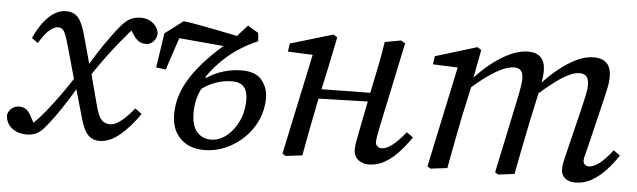

<svg xmlns="http://www.w3.org/2000/svg" viewBox="-57 -627 2550 769"><g transform="rotate(5 1217.5 -243.0)"><path d="M360 13Q341 13 327 5Q313 -3 303 -20Q293 -37 284 -67L247 -196L245 -197L196 -371Q187 -402 179 -414Q171 -426 155 -426Q144 -426 125.5 -413Q107 -400 80 -356L55 -374Q74 -415 94.5 -441Q115 -467 137 -480Q159 -493 182 -493Q213 -493 230.5 -473.5Q248 -454 261 -406L297 -275L299 -274L339 -123Q350 -83 363 -70Q376 -57 397 -57Q416 -57 440.5 -76Q465 -95 492 -129L519 -109Q483 -56 442 -21.5Q401 13 360 13ZM-18 -57Q-14 -76 -0.5 -86Q13 -96 27 -96Q45 -96 56.5 -88Q68 -80 80 -56L104 -11L74 -15L80 -27Q89 -35 97 -42.5Q105 -50 113 -59Q141 -91 165.5 -123.5Q190 -156 214 -191Q238 -226 262 -263L278 -233Q239 -164 205 -112.5Q171 -61 141 -25Q125 -5 107.5 4Q90 13 66 13Q33 13 9 -5Q-15 -23 -18 -57ZM287 -223 270 -252Q309 -321 343.5 -371Q378 -421 400 -447Q421 -473 440 -483Q459 -493 484 -493Q509 -493 529 -479Q549 -465 555 -439Q555 -418 542.5 -404Q530 -390 512 -390Q495 -390 482.5 -398Q470 -406 457 -427L434 -463L474 -459L468 -454Q459 -447 450 -438.5Q441 -430 433 -419Q407 -389 382 -357Q357 -325 333.5 -291.5Q310 -258 287 -223Z M600 -295 561 -300 582 -439 655 -494Q694 -489 732.5 -481.5Q771 -474 809.5 -466.5Q848 -459 886 -451L855 -406L606 -428L656 -464ZM780 13Q742 13 713 -2Q684 -17 666.5 -46.5Q649 -76 649 -121Q649 -159 661 -196.5Q673 -234 697.5 -271.5Q722 -309 757.5 -347Q793 -385 839 -423L857 -425L859 -439L913 -499L956 -473L959 -440Q924 -425 894 -406.5Q864 -388 839 -366.5Q814 -345 794.5 -322.5Q775 -300 760 -278L773 -271Q758 -250 747 -227Q736 -204 731 -181Q726 -158 726 -135Q726 -80 748 -55.5Q770 -31 804 -31Q836 -31 865 -53Q894 -75 913 -114Q932 -153 932 -202Q932 -236 917 -253.5Q902 -271 870 -271Q824 -271 780 -249.5Q736 -228 709 -186L699 -226H714Q733 -254 763.5 -275Q794 -296 830.5 -307Q867 -318 905 -318Q960 -318 985 -287.5Q1010 -257 1010 -215Q1010 -169 991.5 -127.5Q973 -86 940.5 -54.5Q908 -23 866.5 -5Q825 13 780 13Z M1108 8 1095 0 1185 -423 1202 -404 1081 -409 1086 -442 1257 -493 1273 -483 1248 -361 1216 -214Q1205 -161 1195 -107.5Q1185 -54 1175 0ZM1178 -231V-270L1461 -274V-239ZM1441 13Q1418 13 1400 -1Q1382 -15 1382 -43Q1382 -57 1385.5 -75.5Q1389 -94 1395 -125L1427 -287Q1437 -335 1447 -384Q1457 -433 1464 -481L1529 -493L1546 -483L1474 -142Q1470 -122 1467 -105.5Q1464 -89 1464 -79Q1464 -69 1471 -62.5Q1478 -56 1488 -56Q1507 -56 1530 -73.5Q1553 -91 1584 -129L1610 -110Q1588 -78 1562.5 -50Q1537 -22 1507 -4.5Q1477 13 1441 13Z M1691 8 1678 0 1768 -423 1785 -404 1664 -409 1669 -442 1836 -493 1852 -483 1828 -357 1830 -355 1799 -214Q1788 -161 1778 -107.5Q1768 -54 1758 0ZM1963 8 1950 0 2018 -322Q2020 -337 2023 -352.5Q2026 -368 2026 -381Q2026 -405 2017 -415Q2008 -425 1990 -425Q1970 -425 1944.5 -414Q1919 -403 1886.5 -380Q1854 -357 1814 -322V-362H1823Q1856 -399 1893 -428.5Q1930 -458 1968 -475.5Q2006 -493 2040 -493Q2074 -493 2091.5 -475Q2109 -457 2109 -420Q2109 -404 2106 -386.5Q2103 -369 2100 -353L2099 -346L2070 -212Q2059 -159 2048.5 -106Q2038 -53 2028 0ZM2273 13Q2246 13 2231 -0.5Q2216 -14 2216 -36Q2216 -53 2220.5 -71Q2225 -89 2232 -119L2274 -291Q2280 -317 2285 -340Q2290 -363 2290 -379Q2290 -404 2280.5 -414.5Q2271 -425 2253 -425Q2234 -425 2210 -413.5Q2186 -402 2155 -379Q2124 -356 2084 -320V-363H2094Q2126 -399 2162 -428.5Q2198 -458 2234 -475.5Q2270 -493 2304 -493Q2339 -493 2356.5 -475Q2374 -457 2374 -421Q2374 -398 2368.5 -373Q2363 -348 2357 -323L2313 -140Q2308 -118 2303.5 -102.5Q2299 -87 2299 -78Q2299 -68 2305.5 -62Q2312 -56 2321 -56Q2340 -56 2363 -73.5Q2386 -91 2416 -129L2442 -110Q2421 -78 2395 -50Q2369 -22 2339 -4.5Q2309 13 2273 13Z"/></g></svg>

Font: Source Serif 4 18pt
Style: Italic
Weight: 400
Italic angle: -12°
Designer: Frank Grießhammer
Foundry: Adobe Systems Incorporated
Version: Version 4.004;hotconv 1.0.116;makeotfexe 2.5.65601